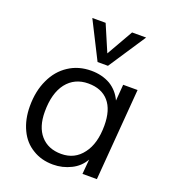

<svg xmlns="http://www.w3.org/2000/svg" viewBox="-141 -877 882 989"><g transform="rotate(20 300.0 -382.5)"><path d="M541 -503 501 0H422L429 -81Q405 -38 360 -16Q314 7 262 7Q198 7 150 -23Q101 -52 75 -107Q48 -163 48 -236Q48 -319 78 -382Q107 -445 161 -480Q214 -515 284 -515Q343 -515 389 -489Q433 -462 455 -414L462 -503ZM283 -59Q357 -59 400 -117Q443 -173 443 -272Q443 -358 404 -403Q365 -448 292 -448Q217 -448 173 -392Q130 -336 130 -235Q130 -152 170 -106Q211 -59 283 -59ZM413 -772H490L355 -568H298L195 -772H268L330 -627Z"/></g></svg>

Font: PRinguin Sans
Style: Italic
Weight: 400
Designer: Vernon Adams
Foundry: Vernon Adams
Version: ""